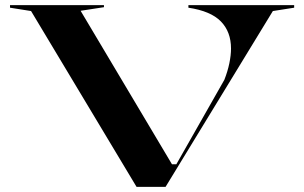

<svg xmlns="http://www.w3.org/2000/svg" viewBox="-20 -728 1185 748"><path d="M512 0 101 -685 19 -698V-708H385V-700L294 -686L650 -88H667L854 -417Q867 -450 873.5 -481.5Q880 -513 880 -539Q880 -604 840.5 -644.5Q801 -685 714 -698V-708H1126V-698L1043 -685L625 0Z"/></svg>

Font: Kalnia Expanded
Style: Regular
Weight: 400
Width: 7
Designer: Frida Medrano
Foundry: Frida Medrano
Version: Version 1.105